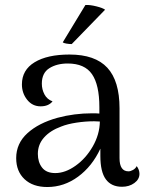

<svg xmlns="http://www.w3.org/2000/svg" viewBox="-20 -740 590 771"><path d="M540 -42Q540 -20 519.5 -5Q499 10 470 10Q427 10 405 -20Q383 -50 383 -114V-143Q350 -72 293.5 -30.5Q237 11 170 11Q112 11 78.5 -20.5Q45 -52 45 -105Q45 -164 90 -205Q135 -246 211 -267Q278 -285 350 -285Q370 -285 379 -284V-310Q379 -399 349.5 -442Q320 -485 252 -485Q208 -485 178 -466Q148 -447 148 -404Q148 -381 158.5 -361Q169 -341 191 -333Q175 -313 143 -313Q110 -313 89 -339.5Q68 -366 68 -401Q68 -459 119 -490Q170 -521 259 -521Q362 -521 411 -468Q460 -415 460 -305V-105Q460 -52 496 -52Q504 -52 514 -57.5Q524 -63 529 -73Q540 -58 540 -42ZM381 -252 358 -253Q323 -253 287 -247.5Q251 -242 226 -232Q182 -216 157 -188Q132 -160 132 -122Q132 -89 149 -67Q166 -45 202 -45Q242 -45 283.5 -74.5Q325 -104 352.5 -152Q380 -200 381 -252ZM268 -563Q258 -563 246.5 -565Q235 -567 232 -570L323 -720Q341 -721 367 -714.5Q393 -708 402 -701Z"/></svg>

Font: Arima Madurai
Style: Regular
Weight: 400
Designer: Joana Correia and Natanael Gama
Foundry: NDISCOVER
Version: Version 1.020